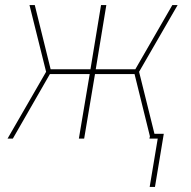

<svg xmlns="http://www.w3.org/2000/svg" viewBox="-20 -550 760 762"><path d="M574 192H595L630 -19H593L532 -265L685 -530H664L517 -275H360L402 -530H381L339 -275H181L118 -530H97L163 -265L10 0H31L178 -256H336L293 0H314L357 -256H514L575 -9L573 0H606Z"/></svg>

Font: Iosevka Sparkle Thin Oblique
Style: Regular
Weight: 100
Italic angle: -9°
Designer: Belleve Invis
Foundry: Belleve Invis
Version: Version 4.5.0; ttfautohint (v1.8.3)